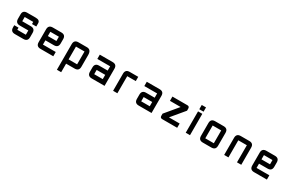

<svg xmlns="http://www.w3.org/2000/svg" viewBox="171 -2120 5713 3801"><g transform="rotate(30 3027.5 -220.0)"><path d="M97.7 -146.5H195.3V-97.7H390.6V-195.3H195.3Q97.7 -195.3 97.7 -295.4V-395.5Q97.7 -488.3 195.3 -488.3H390.6Q488.3 -488.3 488.3 -415V-341.8H390.6V-390.6H195.3V-293H390.6Q488.3 -293 488.3 -195.3V-97.7Q488.3 0 390.6 0H195.3Q97.7 0 97.7 -97.7Z M781.2 -488.3H976.6Q1074.2 -488.3 1074.2 -390.6V-293Q1074.2 -195.3 976.6 -195.3H781.2V-97.7H1074.2V0H781.2Q683.6 0 683.6 -97.7V-390.6Q683.6 -488.3 781.2 -488.3ZM976.6 -390.6H781.2V-293H976.6Z M1269.5 -390.6Q1269.5 -488.3 1367.2 -488.3H1562.5Q1660.2 -488.3 1660.2 -366.2V-97.7Q1660.2 0 1562.5 0H1367.2V195.3H1269.5ZM1562.5 -390.6H1367.2V-97.7H1562.5Z M2246.1 0H1953.1Q1855.5 0 1855.5 -97.7V-195.3Q1855.5 -293 1953.1 -293H2148.4V-390.6H1855.5V-488.3H2148.4Q2246.1 -488.3 2246.1 -390.6ZM1953.1 -97.7H2148.4V-195.3H1953.1Z M2539.1 -488.3H2734.4V-390.6H2539.1V0H2441.4V-390.6Q2441.4 -488.3 2539.1 -488.3Z M3320.3 0H3027.3Q2929.7 0 2929.7 -97.7V-195.3Q2929.7 -293 3027.3 -293H3222.7V-390.6H2929.7V-488.3H3222.7Q3320.3 -488.3 3320.3 -390.6ZM3027.3 -97.7H3222.7V-195.3H3027.3Z M3515.6 -488.3H3857.4Q3906.2 -488.3 3906.2 -439.5V-390.6L3662.1 -97.7H3906.2V0H3564.5Q3515.6 0 3515.6 -48.8V-97.7L3759.8 -390.6H3515.6Z M4101.6 -488.3H4199.2V0H4101.6ZM4101.6 -537.1V-634.8H4199.2V-537.1Z M4687.5 0H4492.2Q4394.5 0 4394.5 -97.7V-390.6Q4394.5 -488.3 4492.2 -488.3H4687.5Q4785.2 -488.3 4785.2 -390.6V-97.7Q4785.2 0 4687.5 0ZM4687.5 -97.7V-390.6H4492.2V-97.7Z M5273.4 -390.6H5078.1V0H4980.5V-390.6Q4980.5 -488.3 5078.1 -488.3H5273.4Q5371.1 -488.3 5371.1 -390.6V0H5273.4Z M5664.1 -488.3H5859.4Q5957 -488.3 5957 -390.6V-293Q5957 -195.3 5859.4 -195.3H5664.1V-97.7H5957V0H5664.1Q5566.4 0 5566.4 -97.7V-390.6Q5566.4 -488.3 5664.1 -488.3ZM5859.4 -390.6H5664.1V-293H5859.4Z"/></g></svg>

Font: BabelStone Zanabazar
Style: Regular
Weight: 400
Designer: Andrew West
Foundry: Andrew West
Version: Version 10.002;August 6, 2021